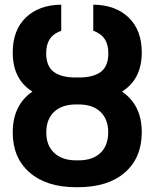

<svg xmlns="http://www.w3.org/2000/svg" viewBox="-20 -780 652 810"><path d="M313 -453.1Q373.5 -453.1 405.3 -476.8Q437 -500.5 437 -555.7Q437 -591.8 422.1 -614.7Q407.2 -637.7 373.5 -650.4V-760.3Q467.3 -759.3 522.7 -706.1Q578.1 -652.8 578.1 -558.6Q578.1 -445.8 494.6 -393.6Q578.1 -336.9 578.1 -222.2Q578.1 -114.3 506.8 -52.2Q435.5 9.8 307.6 9.8H300.8Q176.3 9.8 105 -52.2Q33.7 -114.3 33.7 -221.2Q33.7 -336.4 116.7 -393.6Q33.7 -445.3 33.7 -558.6Q33.7 -652.8 89.1 -706.1Q144.5 -759.3 238.3 -760.3V-650.4Q204.6 -637.7 189.7 -614.7Q174.8 -591.8 174.8 -555.7Q174.8 -500.5 206.8 -476.8Q238.8 -453.1 298.8 -453.1ZM300.8 -339.4Q241.7 -339.4 208.5 -308.3Q175.3 -277.3 175.3 -221.2Q175.3 -166 209 -134.8Q242.7 -103.5 301.3 -103.5H311Q371.1 -103.5 403.8 -134.8Q436.5 -166 436.5 -222.2Q436.5 -276.9 403.8 -308.1Q371.1 -339.4 311 -339.4Z"/></svg>

Font: Roboto
Style: Bold
Weight: 700
Designer: Google
Version: Version 2.134; 2016; ttfautohint (v1.6)